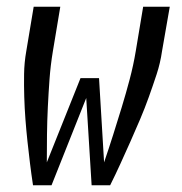

<svg xmlns="http://www.w3.org/2000/svg" viewBox="-20 -550 540 570"><path d="M78 0Q73 -33 69 -65.5Q65 -98 61.5 -130.5Q58 -163 55.5 -196Q53 -229 52 -262.5Q51 -296 51.5 -330Q52 -364 58 -398L80 -530H159L137 -398Q130 -356 127 -314.5Q124 -273 122 -232Q120 -191 119.5 -150Q119 -109 119 -68L219 -318H274L289 -68Q303 -109 316 -150Q329 -191 341.5 -232Q354 -273 365 -314.5Q376 -356 383 -398L405 -530H484L461 -398Q456 -363 445 -329.5Q434 -296 422 -262.5Q410 -229 396 -196Q382 -163 367.5 -130.5Q353 -98 338 -65Q323 -32 307 0H252L236 -259L133 0Z"/></svg>

Font: iosevka_custom_sans_ss08
Style: Italic
Weight: 400
Italic angle: -10°
Designer: Belleve Invis
Foundry: Belleve Invis
Version: Version 10.3.0; ttfautohint (v1.8.3)